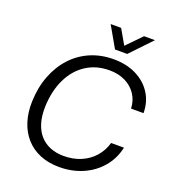

<svg xmlns="http://www.w3.org/2000/svg" viewBox="-165 -1063 1077 1197"><g transform="rotate(20 373.0 -464.0)"><path d="M364.6 9.7Q292.9 9.7 236.6 -13.7Q180.4 -37.1 141.9 -80.3Q103.4 -123.4 84.1 -183.4Q64.7 -243.3 67 -317Q70 -411.6 100 -489.1Q130 -566.7 181.3 -622.4Q232.6 -678.1 302.4 -708.3Q372.1 -738.4 455.7 -738.4Q541.9 -738.4 606.4 -706.2Q670.9 -674 707.5 -617.6Q744.1 -561.1 744.7 -486.1H662Q659.7 -538.6 633.1 -578.9Q606.6 -619.3 560.9 -642Q515.3 -664.7 455.4 -664.7Q366.9 -664.7 300.5 -621.1Q234.1 -577.6 196.3 -498.9Q158.4 -420.3 154.7 -314.7Q153 -253.9 166.9 -207.4Q180.7 -160.9 208.8 -129.1Q236.9 -97.4 276.6 -81.2Q316.3 -65 365.3 -64.7Q429.3 -64.4 480.9 -86.4Q532.6 -108.3 567.9 -148.5Q603.3 -188.7 618.3 -242.1H703.7Q686.9 -164.7 638.4 -108.1Q589.9 -51.4 519.3 -20.9Q448.7 9.7 364.6 9.7ZM442 -798.1 362.1 -937.9H431.7L488 -839.7L583.7 -937.9H656.1L522.9 -798.1Z"/></g></svg>

Font: Mona Sans
Style: Italic
Weight: 200
Italic angle: -11.6951°
Designer: Deni Anggara
Foundry: GitHub
Version: Version 2.000